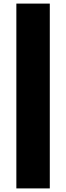

<svg xmlns="http://www.w3.org/2000/svg" viewBox="-20 -828 368 1068"><path d="M71 220V-808H257V220Z"/></svg>

Font: Encode Sans Expanded Expanded ExtraBold
Style: Regular
Weight: 800
Width: 7
Designer: Multiple Designers
Foundry: Impallari Type
Version: Version 3.000; ttfautohint (v1.8.3) -l 8 -r 50 -G 200 -x 14 